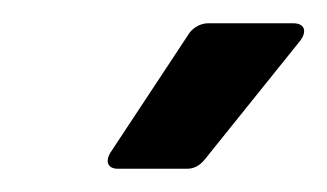

<svg xmlns="http://www.w3.org/2000/svg" viewBox="-20 -720 281 165"><path d="M81 -575H141C147 -575 152 -578 156 -583L238 -685C244 -693 242 -700 232 -700H159C153 -700 147 -697 143 -692L75 -589C70 -581 73 -575 81 -575Z"/></svg>

Font: Barlow Semi Condensed SemiBold
Style: Italic
Weight: 600
Width: 4
Italic angle: -7°
Designer: Jeremy Tribby
Foundry: Tribby Type
Version: Version 1.422;hotconv 1.0.109;makeotfexe 2.5.65596